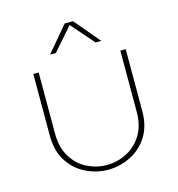

<svg xmlns="http://www.w3.org/2000/svg" viewBox="-106 -792 830 897"><g transform="rotate(-15 308.5 -343.5)"><path d="M308 13Q253 13 201.5 -12Q150 -37 117.5 -87Q85 -137 85 -211V-510H111V-215Q111 -147 139.5 -101Q168 -55 213 -32.5Q258 -10 307 -10Q358 -10 403.5 -33Q449 -56 477.5 -101.5Q506 -147 506 -215V-510H532V-211Q532 -137 499.5 -87Q467 -37 415.5 -12Q364 13 308 13ZM184 -577 288 -700H328L432 -577H404L308 -687L212 -577Z"/></g></svg>

Font: MuseoModerno Thin Thin
Style: Regular
Weight: 250
Version: Version 1.003